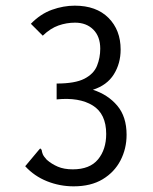

<svg xmlns="http://www.w3.org/2000/svg" viewBox="-20 -647 540 678"><path d="M240 11Q191 11 146 -7Q101 -25 69 -60L115 -115L122 -123L127 -118Q128 -110 131 -102.5Q134 -95 145 -83Q162 -68 184 -58.5Q206 -49 237 -49Q297 -49 326 -84Q355 -119 355 -174Q355 -245 307.5 -274.5Q260 -304 180 -296V-352Q245 -352 278 -369Q311 -386 322.5 -414.5Q334 -443 334 -475Q334 -518 309.5 -542.5Q285 -567 245 -567Q215 -567 186.5 -557Q158 -547 131 -521L89 -563Q123 -598 163.5 -612.5Q204 -627 244 -627Q320 -627 363 -584Q406 -541 406 -472Q406 -423 382 -384.5Q358 -346 308 -330Q361 -313 394 -274Q427 -235 427 -171Q427 -122 405.5 -80.5Q384 -39 342.5 -14Q301 11 240 11Z"/></svg>

Font: Ligconsolata
Style: Regular
Weight: 400
Monospace: yes
Designer: Raph Levien, Cyreal, Brenton Simpson
Foundry: Raph Levien, Cyreal, Google
Version: Version 3.001; ttfautohint (v1.8.2.53-6de2)